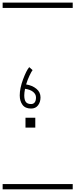

<svg xmlns="http://www.w3.org/2000/svg" viewBox="-20 -990 570 1453"><path d="M247.1 -99.1V-24.4H172.9V-99.1ZM177.7 -351.1Q224.1 -343.8 255.4 -318.1Q286.6 -292.5 286.6 -252.9Q286.6 -217.8 268.1 -193.1Q249.5 -168.5 215.3 -168.5Q170.9 -168.5 150.1 -197Q129.4 -225.6 129.4 -268.1Q129.4 -321.8 154.5 -389.4Q179.7 -457 201.2 -481.9L226.6 -459.5Q218.8 -450.2 203.4 -418Q188 -385.7 177.7 -351.1ZM169.4 -317.9Q163.6 -287.6 163.6 -268.1Q163.6 -234.9 175.3 -218.8Q187 -202.6 215.3 -202.6Q232.9 -202.6 242.7 -215.3Q252.4 -228 252.4 -252.9Q252.4 -276.9 230.7 -294.7Q209 -312.5 169.4 -317.9ZM0 402.8H530.3V442.9H0ZM0 -970.2H530.3V-930.2H0Z"/></svg>

Font: AzarMehrMSRS1
Style: Regular
Weight: 1
Designer: Amin Abedi
Version: Version 1.00